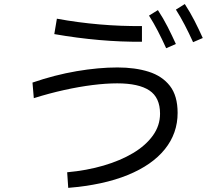

<svg xmlns="http://www.w3.org/2000/svg" viewBox="-20 -869 1040 941"><path d="M314.4 51.7 309.2 -24.7Q404.7 -33.3 487.4 -57.5Q570.1 -81.7 632.2 -118.8Q694.2 -155.9 729.3 -204.7Q764.4 -253.5 764.4 -311.7Q764.4 -391.1 712 -425.8Q659.6 -460.5 554.4 -460.5Q499.4 -460.5 433.5 -452.2Q367.5 -443.9 294.6 -427.8Q221.7 -411.7 145.7 -387.9L139.2 -464.3Q248.7 -501.9 355.8 -520.2Q462.9 -538.4 555.6 -538.4Q642.3 -538.4 708.6 -517.5Q774.9 -496.5 812.7 -448.1Q850.5 -399.7 850.5 -315.6Q850.5 -215.7 788.2 -138Q725.9 -60.3 606.2 -11.3Q486.4 37.7 314.4 51.7ZM675.7 -664.5Q574.6 -663.4 466.4 -672.9Q358.2 -682.3 246.1 -701.9L258.8 -777.4Q362.3 -758.3 468.3 -749.3Q574.3 -740.2 675.7 -741.3ZM794.4 -632.6Q773.7 -678.3 753.4 -717.4Q733.2 -756.4 710.3 -792.6L753.9 -819.5Q780.3 -779.3 801.8 -737.1Q823.2 -694.8 842 -653.4ZM926.3 -662.3Q905.5 -708 885.2 -746.9Q865 -785.8 842.1 -821.9L885.7 -849.2Q912.2 -808.6 933.6 -766.6Q955 -724.6 973.8 -682.7Z"/></svg>

Font: Murecho Thin
Style: Regular
Weight: 100
Designer: Neil Summerour
Foundry: Positype
Version: Version 1.010